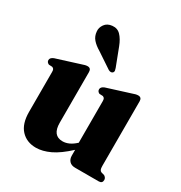

<svg xmlns="http://www.w3.org/2000/svg" viewBox="-164 -795 866 921"><g transform="rotate(30 269.0 -334.0)"><path d="M52.5 -122V-342.5Q52.5 -353 49.8 -357.5Q47 -362 40.5 -364.5L21.5 -365.5Q8.5 -371.5 8.5 -383.5Q8.5 -397 27.5 -404.5L151.5 -443.5Q165.5 -448.5 172.8 -450.2Q180 -452 186.5 -452Q206 -452 206 -430.5V-150Q206 -79.5 261.5 -79.5Q297 -79.5 331 -111L333 -112.5V-342.5Q333 -353 330.2 -357.5Q327.5 -362 321 -364.5L301.5 -365.5Q289 -371.5 289 -383.5Q289 -397 308 -404.5L432 -443.5Q445.5 -448.5 453 -450.2Q460.5 -452 467 -452Q486.5 -452 486.5 -430.5V-73.5Q486.5 -59 489.5 -52.5Q492.5 -46 499.5 -43.5L516 -39Q528.5 -31 528.5 -19Q528.5 0 508.5 0H378Q357 0 346 -11.8Q335 -23.5 335 -42.5V-74.5Q285 -28 243.8 -8.5Q202.5 11 166 11Q115 11 83.8 -22.5Q52.5 -56 52.5 -122ZM269.5 -610 307 -512Q309.5 -505 310.5 -499Q311.5 -493 307.5 -488Q299 -479 284 -486.5L198.5 -543.5Q173 -558.5 158 -575.8Q143 -593 141 -618Q138.5 -638.5 152 -657.5Q165.5 -676.5 192.5 -679Q220 -682 238.2 -663Q256.5 -644 269.5 -610Z"/></g></svg>

Font: Fraunces 144pt Soft
Style: Bold
Weight: 700
Version: Version 1.000;[0bf87f6ff]